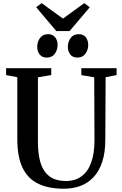

<svg xmlns="http://www.w3.org/2000/svg" viewBox="-20 -1168 758 1197"><path d="M378.5 8.5Q281 8.5 216.5 -23.5Q152 -55.5 120 -123.5Q88 -191.5 88 -299V-686.5L18 -700V-743H299.5V-700L216.5 -686V-284.5Q216.5 -216.5 228.2 -169.5Q240 -122.5 262.8 -93.8Q285.5 -65 317.8 -52.2Q350 -39.5 390.5 -39.5Q448.5 -39.5 488.2 -68.8Q528 -98 548.5 -154.8Q569 -211.5 569 -293L567.5 -686L487 -700V-743H707V-700L638.5 -686.5L636.5 -298Q636.5 -216.5 617.2 -158.5Q598 -100.5 563.2 -63.5Q528.5 -26.5 481.5 -9Q434.5 8.5 378.5 8.5ZM271.5 -809Q242.5 -809 227.2 -828.5Q212 -848 212 -876Q212 -907.5 229.5 -931.2Q247 -955 279 -955H280Q309 -955 324 -935.5Q339 -916 339 -888Q339 -857 321.8 -833Q304.5 -809 272.5 -809ZM462 -809Q433 -809 418 -828.5Q403 -848 403 -876Q403 -907.5 420.5 -931.2Q438 -955 470 -955H471Q500 -955 515 -935.5Q530 -916 530 -888Q530 -857 512.5 -833Q495 -809 463 -809ZM331 -974.5 205.5 -1123 239.5 -1148.5 372.5 -1052 505.5 -1148.5 539.5 -1122.5 414 -974.5Z"/></svg>

Font: Merriweather 60pt SemiBold
Style: Regular
Weight: 600
Version: Version 2.100